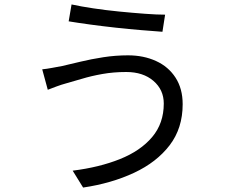

<svg xmlns="http://www.w3.org/2000/svg" viewBox="-20 -801 1040 864"><path d="M717 -335Q717 -397 670.5 -437Q624 -477 548 -477Q491 -477 440.5 -468Q390 -459 349 -446.5Q308 -434 278 -426Q256 -420 234.5 -412Q213 -404 195 -397L170 -489Q190 -491 214 -495.5Q238 -500 260 -504Q295 -512 342.5 -523.5Q390 -535 445 -543.5Q500 -552 556 -552Q626 -552 682 -526.5Q738 -501 770 -451.5Q802 -402 802 -332Q802 -224 743.5 -147.5Q685 -71 583.5 -23.5Q482 24 354 43L307 -33Q427 -48 519.5 -85Q612 -122 664.5 -184Q717 -246 717 -335ZM302 -781Q343 -772 399.5 -763.5Q456 -755 517 -749Q578 -743 632.5 -739Q687 -735 723 -735L711 -658Q670 -661 615 -665.5Q560 -670 501 -676.5Q442 -683 386.5 -690.5Q331 -698 289 -705Z"/></svg>

Font: Noto IKEA Simplified Chinese
Style: Regular
Weight: 400
Designer: Monotype Design Team
Foundry: Monotype Imaging Inc.
Version: Version 1.100